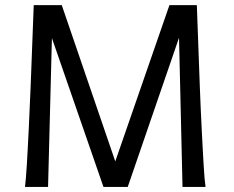

<svg xmlns="http://www.w3.org/2000/svg" viewBox="-20 -733 916 753"><path d="M752 -712.9Q757.8 -538.6 763.7 -392.6Q765.1 -351.1 767.1 -309.3Q769 -267.6 771 -227.8Q772.9 -188 774.9 -152.1Q776.9 -116.2 778.6 -86.4Q780.3 -56.6 782.2 -34.4Q784.2 -12.2 786.1 0H695.8L682.1 -585L481 0H385.7L183.6 -583.5L168.5 0H78.1Q79.6 -12.2 81.5 -34.4Q83.5 -56.6 85.2 -86.4Q86.9 -116.2 88.9 -152.1Q90.8 -188 92.8 -227.8Q94.7 -267.6 96.4 -309.3Q98.1 -351.1 100.1 -392.6Q106 -538.6 112.3 -712.9H222.2L432.1 -100.1L644.5 -712.9Z"/></svg>

Font: Andika DR AuSIL
Style: Regular
Weight: 400
Designer: Annie Olsen & Victor Gaultney
Foundry: SIL International
Version: Version 0.003